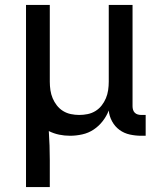

<svg xmlns="http://www.w3.org/2000/svg" viewBox="-20 -540 640 775"><path d="M85 215V-520H181V-210Q181 -193 183.5 -176Q186 -159 192.5 -143.5Q199 -128 209.5 -114.5Q220 -101 234.5 -92Q249 -83 266 -79.5Q283 -76 300 -76Q317 -76 334 -79.5Q351 -83 365.5 -92Q380 -101 390.5 -114.5Q401 -128 407.5 -143.5Q414 -159 416.5 -176Q419 -193 419 -210V-520H515V-111Q515 -104 517 -97Q519 -90 524 -85Q529 -80 536 -78Q543 -76 550 -76H568V8H550Q527 8 504 3Q481 -2 462.5 -15.5Q444 -29 432.5 -50Q421 -71 419 -94Q410 -71 394.5 -51Q379 -31 358 -17Q337 -3 312 2.5Q287 8 263 8Q240 8 218.5 3.5Q197 -1 177 -11Q179 18 180 48Q181 78 181 107V215Z"/></svg>

Font: Iosevka Custom Medium Extended
Style: Regular
Weight: 500
Width: 7
Monospace: yes
Designer: Belleve Invis
Foundry: Belleve Invis
Version: Version 11.2.4; ttfautohint (v1.8.4)